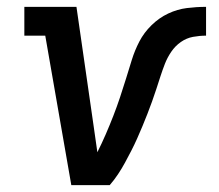

<svg xmlns="http://www.w3.org/2000/svg" viewBox="-20 -540 640 560"><path d="M188 0 112 -436H51V-520H203L253 -173Q256 -154 258.5 -134.5Q261 -115 264 -96Q277 -122 288.5 -148.5Q300 -175 310.5 -202Q321 -229 330 -256Q339 -283 347.5 -310.5Q356 -338 364.5 -365.5Q373 -393 386.5 -419Q400 -445 422 -466.5Q444 -488 470.5 -500.5Q497 -513 525 -516.5Q553 -520 581 -520V-436Q562 -436 543 -432.5Q524 -429 507.5 -417.5Q491 -406 479.5 -389Q468 -372 461 -354Q454 -336 448 -317.5Q442 -299 436 -280.5Q430 -262 423.5 -244Q417 -226 410 -208Q403 -190 395.5 -172Q388 -154 380 -136Q372 -118 363 -100.5Q354 -83 344.5 -65.5Q335 -48 324 -31.5Q313 -15 300 0Z"/></svg>

Font: Iosevka Etoile Medium
Style: Italic
Weight: 500
Italic angle: -9°
Designer: Belleve Invis
Foundry: Belleve Invis
Version: Version 22.1.2; ttfautohint (v1.8.4)